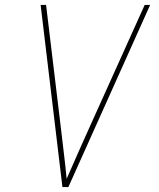

<svg xmlns="http://www.w3.org/2000/svg" viewBox="-20 -755 640 775"><path d="M232 0 144 -735H166L225 -245Q231 -192 237.5 -139Q244 -86 249 -33Q272 -86 295.5 -139Q319 -192 343 -245L564 -735H586L256 0Z"/></svg>

Font: Iosevka Aile Thin
Style: Italic
Weight: 100
Italic angle: -9°
Designer: Belleve Invis
Foundry: Belleve Invis
Version: Version 31.1.0; ttfautohint (v1.8.4)